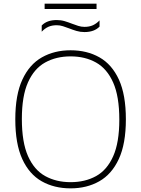

<svg xmlns="http://www.w3.org/2000/svg" viewBox="-20 -1025 775 1054"><path d="M367.5 9Q277.5 9 209 -29.8Q140.5 -68.5 102.2 -152Q64 -235.5 64 -370Q64 -504.5 102.8 -588Q141.5 -671.5 210 -710.2Q278.5 -749 367.5 -749Q457.5 -749 526 -710.2Q594.5 -671.5 632.8 -588Q671 -504.5 671 -370Q671 -235.5 632.2 -152Q593.5 -68.5 525 -29.8Q456.5 9 367.5 9ZM367.5 -25Q447 -25 507.2 -58.2Q567.5 -91.5 601.2 -167Q635 -242.5 635 -368Q635 -496 601.2 -572Q567.5 -648 507.2 -681.8Q447 -715.5 367.5 -715.5Q288.5 -715.5 228 -682Q167.5 -648.5 133.8 -573.2Q100 -498 100 -372Q100 -244 133.8 -168Q167.5 -92 228 -58.5Q288.5 -25 367.5 -25ZM443.5 -849Q420.5 -849 399.8 -855.2Q379 -861.5 360 -869Q342.5 -875.5 325.8 -881Q309 -886.5 291.5 -886.5Q265 -886.5 245.5 -877.8Q226 -869 209 -851V-885Q237.5 -915 291.5 -915Q314.5 -915 335.2 -908.8Q356 -902.5 375 -895Q392.5 -888.5 409.2 -883Q426 -877.5 443.5 -877.5Q470 -877.5 489.5 -886.2Q509 -895 526.5 -913V-879Q497.5 -849 443.5 -849ZM225 -975.5V-1005H510V-975.5Z"/></svg>

Font: Encode Sans SemiExpanded SemiExpanded Thin
Style: Regular
Weight: 100
Width: 6
Designer: Multiple Designers
Foundry: Impallari Type
Version: Version 3.000; ttfautohint (v1.8.3) -l 8 -r 50 -G 200 -x 14 